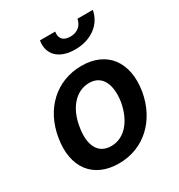

<svg xmlns="http://www.w3.org/2000/svg" viewBox="-186 -911 976 1046"><g transform="rotate(-30 302.0 -388.0)"><path d="M455.3 -785.5C448.9 -751.1 424 -720.2 374.3 -720.2C323.2 -720.2 308.9 -751.4 315.3 -785.5H219.5C205.3 -702.8 259.9 -646.3 362.2 -646.3C463.4 -646.3 537.3 -702.8 551.8 -785.5ZM258.5 10.7C415.5 10.7 534.1 -100.1 562.5 -267C589.5 -438.2 505.7 -552.6 345.2 -552.6C186.4 -552.6 67.8 -441.4 41.2 -274.1C12.8 -103.7 96.2 10.7 258.5 10.7ZM269.2 -92.3C181.8 -92.3 153.4 -169.4 170.5 -267.8C185.7 -369.3 244.7 -450.6 335.2 -451C420.1 -450.6 448.5 -372.5 433.9 -274.9C416.2 -172.6 357.6 -92.3 269.2 -92.3Z"/></g></svg>

Font: Riot Sans 2.0
Style: Bold Italic
Weight: 600
Italic angle: -9.39999°
Designer: Rasmus Andersson
Foundry: rsms
Version: Version 3.006;hotconv 1.0.109;makeotfexe 2.5.65596